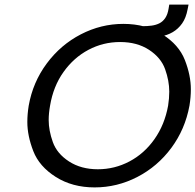

<svg xmlns="http://www.w3.org/2000/svg" viewBox="-20 -809 851 836"><path d="M392 7Q295 7 223 -38.5Q151 -84 125 -151Q99 -218 99 -278Q99 -312 105 -349Q123 -451 183.5 -532.5Q244 -614 332 -659.5Q420 -705 517 -705Q615 -705 687 -659.5Q759 -614 785 -547.5Q811 -481 811 -420Q811 -386 805 -349Q786 -246 726 -165Q666 -84 578 -38.5Q490 7 392 7ZM406 -72Q479 -72 543.5 -106Q608 -140 652.5 -203Q697 -266 712 -349Q717 -381 717 -410Q717 -457 699 -507.5Q681 -558 629 -592Q577 -626 503 -626Q429 -626 365 -592Q301 -558 256.5 -495.5Q212 -433 198 -349Q192 -316 192 -286Q192 -241 210 -190.5Q228 -140 280.5 -106Q333 -72 406 -72ZM717 -789H801L797 -769Q790 -731 773 -707Q756 -683 732 -669Q708 -655 678 -650Q648 -645 616 -645Q615 -648 609 -658Q603 -668 600 -675L601 -695Q622 -695 640.5 -697.5Q659 -700 674 -707.5Q689 -715 699.5 -730.5Q710 -746 714 -771Z"/></svg>

Font: Fz Poppins
Style: Italic
Weight: 400
Italic angle: -10°
Designer: Ninad Kale (Devanagari), Jonny Pinhorn (Latin)
Foundry: Indian Type Foundry
Version: Vit hóa bi Vntype.Com & FontZin.Com